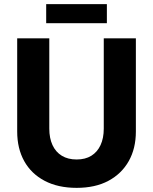

<svg xmlns="http://www.w3.org/2000/svg" viewBox="-20 -890 739 927"><path d="M350 17Q260 17 195.5 -17Q131 -51 97 -112Q63 -173 63 -255V-705H218V-269Q218 -223 233.5 -189.5Q249 -156 278.5 -138Q308 -120 350 -120Q392 -120 421 -138Q450 -156 465.5 -189.5Q481 -223 481 -269V-705H636V-255Q636 -173 601.5 -112Q567 -51 503.5 -17Q440 17 350 17ZM203 -870H496V-778H203Z"/></svg>

Font: TikTok Sans 24pt
Style: Bold
Weight: 700
Version: Version 4.000